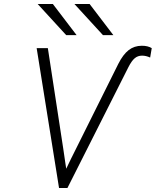

<svg xmlns="http://www.w3.org/2000/svg" viewBox="-20 -941 780 961"><path d="M275.5 0 163.5 -700H219.5L296.5 -197.5Q299 -181 301.5 -163.5Q304 -146 306.5 -129Q309 -112 311.5 -96.5Q323 -120 335.2 -145.8Q347.5 -171.5 360 -195.5L572.5 -622Q596 -668.5 624 -690.2Q652 -712 690 -712Q720.5 -712 739.5 -700L731.5 -653Q711 -662.5 691 -662.5Q669.5 -662.5 654 -649.2Q638.5 -636 622.5 -604.5L317.5 0ZM311.5 -765 168.5 -921H244.5L363.5 -765ZM495.5 -765 352.5 -921H428.5L547.5 -765Z"/></svg>

Font: Overpass ExtraLight
Style: Italic
Weight: 250
Italic angle: -10°
Designer: Delve Withrington, Dave Bailey, Thomas Jockin
Foundry: Delve Fonts LLC
Version: Version 4.000